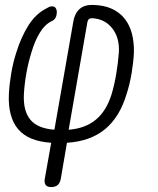

<svg xmlns="http://www.w3.org/2000/svg" viewBox="-20 -580 640 780"><path d="M188 180Q171 180 165 170.5Q159 161 162 146L188 0Q95 -6 53.5 -55.5Q12 -105 16 -197Q18 -237 25.5 -281.5Q33 -326 46 -366Q65 -428 95 -476Q125 -524 169 -546Q179 -553 188 -554Q197 -555 202.5 -551Q208 -547 210 -538Q212 -529 209 -516Q207 -510 203.5 -504.5Q200 -499 192 -495Q163 -482 142 -447.5Q121 -413 108 -368Q95 -327 87 -281.5Q79 -236 77 -196Q74 -129 103.5 -93.5Q133 -58 201 -53L278 -493Q284 -527 304 -544Q324 -561 358 -560Q402 -559 434 -544.5Q466 -530 486.5 -504Q507 -478 516 -443Q525 -408 524 -366Q522 -326 514.5 -281.5Q507 -237 494 -197Q466 -104 406.5 -55Q347 -6 252 0L227 146Q224 163 214.5 171.5Q205 180 188 180ZM335 -490 259 -53Q326 -58 369 -93.5Q412 -129 433 -196Q445 -236 452.5 -281.5Q460 -327 463 -368Q466 -427 436 -465Q406 -503 355 -506Q346 -506 341.5 -502.5Q337 -499 335 -490Z"/></svg>

Font: Maple Mono NL ExtraLight
Style: Italic
Weight: 275
Italic angle: -10°
Monospace: yes
Designer: subframe7536
Version: Version 7.000